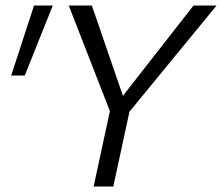

<svg xmlns="http://www.w3.org/2000/svg" viewBox="-20 -678 807 698"><path d="M432 -249.2 398.8 -293.8 683.5 -658H767.4ZM320.4 0 383.5 -292.7H455.1L391.9 0ZM388.3 -251.5 229.9 -658H313.9L439.4 -293.4ZM70 -403.3H20.7L103.7 -658H171.9Z"/></svg>

Font: Ysabeau
Style: Bold Italic
Weight: 700
Italic angle: -12°
Designer: Christian Thalmann (Catharsis Fonts)
Version: Version 2.002